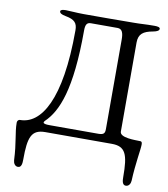

<svg xmlns="http://www.w3.org/2000/svg" viewBox="-92 -730 885 1014"><g transform="rotate(10 350.0 -223.5)"><path d="M171 -58C238 -122 292 -246 292 -564C292 -596 300 -608 321 -608H464C489 -608 496 -586 496 -552V-72C496 -50 491 -40 461 -40H200C180 -40 166 -42 166 -49C166 -51 168 -55 171 -58ZM576 -550C576 -596 601 -613 651 -622C674 -626 684 -633 684 -642C684 -650 672 -653 655 -653C601 -653 586 -650 542 -650C449 -649 368 -649 274 -649C237 -649 199 -653 179 -653C162 -653 150 -650 150 -642C150 -633 160 -626 183 -622C233 -613 247 -595 247 -557C247 -182 153 -40 41 -40C31 -40 26 -31 26 -23C26 31 43 80 47 175C48 191 57 206 73 206C92 206 94 183 94 163C94 41 110 0 184 0H540C614 0 630 40 630 162C630 182 632 205 651 205C667 205 676 190 677 174C681 80 696 3 696 -22C696 -30 696 -40 685 -40C657 -41 576 -39 576 -72Z"/></g></svg>

Font: EB Garamond 12
Style: Regular
Weight: 400
Version: Version 0.016+